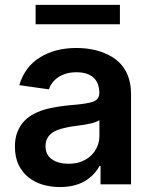

<svg xmlns="http://www.w3.org/2000/svg" viewBox="-20 -747 615 778"><path d="M223 11Q187.9 11 155 1.8Q122.2 -7.5 96.8 -27.2Q71.4 -46.9 55.9 -77.9Q40.5 -109 40.5 -153.1Q40.5 -187.5 50.8 -213.1Q61.1 -238.6 78.7 -256.9Q96.2 -275.2 119.9 -286.9Q143.5 -298.7 170.5 -305.8Q215.6 -316.4 263.8 -320.7Q332.7 -326 357.2 -334.9Q382.5 -344.1 382.5 -370Q382.5 -388.5 377.3 -403.9Q372.2 -419.4 361 -430.6Q349.8 -441.8 332.2 -448Q314.6 -454.2 290.1 -454.2Q267 -454.2 248.6 -448.9Q230.1 -443.5 216.1 -434.1Q202.1 -424.7 192.5 -412.1Q182.9 -399.5 178.3 -384.9L58.2 -402Q80.6 -476.6 142 -514.6Q203.5 -552.6 289.4 -552.6Q377.8 -552.6 439.3 -513.1Q511 -465.2 511 -365.1V0H387.4V-74.9H383.2Q371.8 -51.8 350.5 -32.7Q302.6 11 223 11ZM256.4 -83.5Q287.3 -83.1 310.9 -92.7Q334.5 -102.3 350.5 -118.3Q366.5 -134.2 374.6 -154.5Q382.8 -174.7 382.8 -195.7V-259.9Q367.9 -251.1 345.3 -246.1Q322.8 -241.1 295.8 -237.9Q248.6 -232.6 213.4 -220.5Q164.4 -201.3 164.4 -155.2Q164.4 -119.7 190.3 -101.6Q216.3 -83.5 256.4 -83.5ZM465.9 -648.8H124.3V-727.3H465.9Z"/></svg>

Font: Linik Sans SemiBold
Style: Regular
Weight: 600
Designer: Fonts by Rasmus Andersson / Changes by Cristiano Sobral with parts from Marc Monis
Foundry: rsms
Version: Version 3.020; ttfautohint (v1.6)